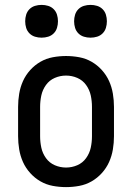

<svg xmlns="http://www.w3.org/2000/svg" viewBox="-20 -757 540 785"><path d="M250 8Q223 8 196 3Q169 -2 145.5 -15.5Q122 -29 103.5 -49.5Q85 -70 74 -94.5Q63 -119 58.5 -146Q54 -173 54 -200V-320Q54 -347 58.5 -374Q63 -401 74 -425.5Q85 -450 103.5 -470.5Q122 -491 145.5 -504.5Q169 -518 196 -523Q223 -528 250 -528Q277 -528 304 -523Q331 -518 354.5 -504.5Q378 -491 396.5 -470.5Q415 -450 426 -425.5Q437 -401 441.5 -374Q446 -347 446 -320V-200Q446 -173 441.5 -146Q437 -119 426 -94.5Q415 -70 396.5 -49.5Q378 -29 354.5 -15.5Q331 -2 304 3Q277 8 250 8ZM250 -72Q274 -72 296 -81.5Q318 -91 332 -110.5Q346 -130 351 -153Q356 -176 356 -200V-320Q356 -344 351 -367Q346 -390 332 -409.5Q318 -429 296 -438.5Q274 -448 250 -448Q226 -448 204 -438.5Q182 -429 168 -409.5Q154 -390 149 -367Q144 -344 144 -320V-200Q144 -176 149 -153Q154 -130 168 -110.5Q182 -91 204 -81.5Q226 -72 250 -72ZM350 -603Q336 -603 323 -607Q310 -611 300.5 -620.5Q291 -630 287 -643Q283 -656 283 -670Q283 -684 287 -697Q291 -710 300.5 -719.5Q310 -729 323 -733Q336 -737 350 -737Q364 -737 377 -733Q390 -729 399.5 -719.5Q409 -710 413 -697Q417 -684 417 -670Q417 -656 413 -643Q409 -630 399.5 -620.5Q390 -611 377 -607Q364 -603 350 -603ZM150 -603Q136 -603 123 -607Q110 -611 100.5 -620.5Q91 -630 87 -643Q83 -656 83 -670Q83 -684 87 -697Q91 -710 100.5 -719.5Q110 -729 123 -733Q136 -737 150 -737Q164 -737 177 -733Q190 -729 199.5 -719.5Q209 -710 213 -697Q217 -684 217 -670Q217 -656 213 -643Q209 -630 199.5 -620.5Q190 -611 177 -607Q164 -603 150 -603Z"/></svg>

Font: Iosevka SS10 Medium
Style: Regular
Weight: 500
Monospace: yes
Designer: Belleve Invis
Foundry: Belleve Invis
Version: Version 28.0.6; ttfautohint (v1.8.4)